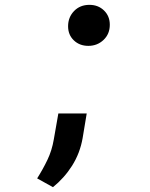

<svg xmlns="http://www.w3.org/2000/svg" viewBox="-20 -589 627 800"><path d="M263.7 -479.5Q263.7 -443.8 287.6 -420.9Q311.5 -397.9 348.1 -397.9Q385.3 -397.9 411.4 -422.6Q437.5 -447.3 437.5 -485.8Q437.5 -522 413.3 -545.4Q389.2 -568.8 352.5 -568.8Q313.5 -568.8 288.6 -543Q263.7 -517.1 263.7 -479.5ZM324.2 -13.2 341.3 -116.2H223.1L204.1 -7.8Q196.3 38.1 177.7 76.9Q159.2 115.7 134.8 154.3L200.7 190.9Q223.6 172.4 243.9 149.7Q264.2 127 280.3 101.6Q296.9 75.2 307.9 46.4Q318.8 17.6 324.2 -13.2Z"/></svg>

Font: Roboto Mono SemiBold
Style: Italic
Weight: 600
Italic angle: -10°
Monospace: yes
Designer: Google
Version: Version 3.000